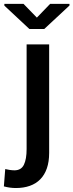

<svg xmlns="http://www.w3.org/2000/svg" viewBox="-59 -758 379 992"><path d="M169.5 -608H93L-36.5 -729V-738H62.5L131.5 -667L200 -738H300V-729.5ZM23 213.5Q-8 213.5 -39 205L-32 115.5Q-23 118 -9 120Q5 122 15.5 122Q50.5 122 64.5 93.2Q78.5 64.5 78.5 12V-528.5H195V31.5Q195 77.5 183.2 111.5Q171.5 145.5 149.2 168.2Q127 191 95 202.2Q63 213.5 23 213.5Z"/></svg>

Font: Roberto Sans Medium
Style: Regular
Weight: 500
Designer: Google (font) & Cristiano Sobral (main changes)
Version: Version 1.000;October 12, 2021;FontCreator 14.0.0.2814 64-bi